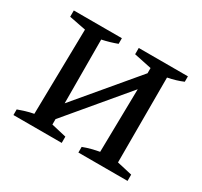

<svg xmlns="http://www.w3.org/2000/svg" viewBox="-109 -625 807 768"><g transform="rotate(30 295.0 -241.5)"><path d="M30 0V-26Q47 -32 63 -37Q79 -42 100 -46L107 -439L30 -454V-483H252V-457Q236 -451 219 -446Q202 -441 183 -437L184 -143L411 -413V-437L330 -454V-483H557V-458Q527 -445 487 -437V-45L557 -29V0H330V-26Q348 -33 367.5 -38Q387 -43 404 -46L409 -338L184 -70V-45L253 -29V0Z"/></g></svg>

Font: Piazzolla
Style: Regular
Weight: 400
Designer: Juan Pablo del Peral
Foundry: Huerta Tipografica
Version: Version 1.330